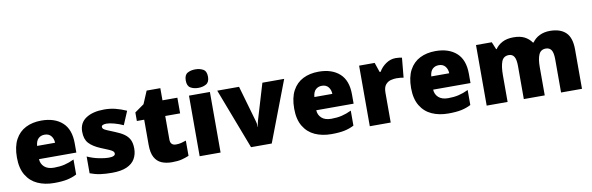

<svg xmlns="http://www.w3.org/2000/svg" viewBox="-52 -1246 5320 1726"><g transform="rotate(-10 2608.0 -383.0)"><path d="M315 -563Q436 -563 506 -500Q576 -437 576 -310V-225H235Q237 -182 267.5 -154Q298 -126 356 -126Q408 -126 451 -136Q494 -146 540 -168V-31Q500 -10 452.5 0Q405 10 333 10Q249 10 183.5 -19.5Q118 -49 80 -112Q42 -175 42 -273Q42 -373 76.5 -437Q111 -501 172.5 -532Q234 -563 315 -563ZM322 -433Q288 -433 265.5 -412Q243 -391 239 -345H403Q402 -382 381.5 -407.5Q361 -433 322 -433Z M1095 -170Q1095 -118 1071.5 -77Q1048 -36 996.5 -13Q945 10 861 10Q802 10 755.5 3.5Q709 -3 661 -21V-174Q714 -150 768 -139.5Q822 -129 853 -129Q915 -129 915 -157Q915 -169 905 -178Q895 -187 869.5 -198Q844 -209 797 -228Q728 -257 694 -294.5Q660 -332 660 -400Q660 -481 722.5 -522Q785 -563 888 -563Q943 -563 991 -551Q1039 -539 1091 -516L1039 -393Q998 -412 956 -423Q914 -434 889 -434Q842 -434 842 -411Q842 -401 850.5 -393Q859 -385 883 -375Q907 -365 953 -346Q1001 -327 1032.5 -304.5Q1064 -282 1079.5 -250.5Q1095 -219 1095 -170Z M1472 -141Q1498 -141 1519.5 -146.5Q1541 -152 1564 -160V-21Q1533 -8 1498 1Q1463 10 1409 10Q1355 10 1314.5 -7Q1274 -24 1251 -65.5Q1228 -107 1228 -182V-410H1161V-488L1246 -548L1295 -664H1420V-553H1556V-410H1420V-195Q1420 -141 1472 -141Z M1758 -776Q1799 -776 1829.5 -759Q1860 -742 1860 -691Q1860 -642 1829.5 -624.5Q1799 -607 1758 -607Q1716 -607 1686.5 -624.5Q1657 -642 1657 -691Q1657 -742 1686.5 -759Q1716 -776 1758 -776ZM1853 -553V0H1662V-553Z M2131 0 1920 -553H2119L2213 -226Q2215 -222 2218.5 -204Q2222 -186 2222 -170H2225Q2225 -187 2228.5 -202Q2232 -217 2234 -225L2332 -553H2531L2320 0Z M2846 -563Q2967 -563 3037 -500Q3107 -437 3107 -310V-225H2766Q2768 -182 2798.5 -154Q2829 -126 2887 -126Q2939 -126 2982 -136Q3025 -146 3071 -168V-31Q3031 -10 2983.5 0Q2936 10 2864 10Q2780 10 2714.5 -19.5Q2649 -49 2611 -112Q2573 -175 2573 -273Q2573 -373 2607.5 -437Q2642 -501 2703.5 -532Q2765 -563 2846 -563ZM2853 -433Q2819 -433 2796.5 -412Q2774 -391 2770 -345H2934Q2933 -382 2912.5 -407.5Q2892 -433 2853 -433Z M3549 -563Q3565 -563 3582 -561Q3599 -559 3607 -557L3590 -377Q3580 -379 3565.5 -381Q3551 -383 3525 -383Q3501 -383 3473.5 -376Q3446 -369 3426 -345.5Q3406 -322 3406 -272V0H3215V-553H3357L3387 -465H3396Q3419 -506 3460.5 -534.5Q3502 -563 3549 -563Z M3913 -563Q4034 -563 4104 -500Q4174 -437 4174 -310V-225H3833Q3835 -182 3865.5 -154Q3896 -126 3954 -126Q4006 -126 4049 -136Q4092 -146 4138 -168V-31Q4098 -10 4050.5 0Q4003 10 3931 10Q3847 10 3781.5 -19.5Q3716 -49 3678 -112Q3640 -175 3640 -273Q3640 -373 3674.5 -437Q3709 -501 3770.5 -532Q3832 -563 3913 -563ZM3920 -433Q3886 -433 3863.5 -412Q3841 -391 3837 -345H4001Q4000 -382 3979.5 -407.5Q3959 -433 3920 -433Z M4957 -563Q5052 -563 5102 -515Q5152 -467 5152 -360V0H4961V-301Q4961 -364 4944 -388.5Q4927 -413 4894 -413Q4848 -413 4830 -372.5Q4812 -332 4812 -258V0H4621V-301Q4621 -361 4605 -387Q4589 -413 4557 -413Q4508 -413 4490.5 -369Q4473 -325 4473 -242V0H4282V-553H4426L4454 -485H4459Q4481 -519 4522.5 -541Q4564 -563 4625 -563Q4686 -563 4725.5 -542.5Q4765 -522 4790 -486H4796Q4822 -523 4863.5 -543Q4905 -563 4957 -563Z"/></g></svg>

Font: Noto Sans Oriya Blk
Style: Regular
Weight: 900
Designer: Amélie Bonet and Sol Matas
Foundry: Google LLC
Version: Version 2.006; ttfautohint (v1.8.4.7-5d5b)